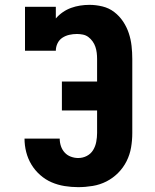

<svg xmlns="http://www.w3.org/2000/svg" viewBox="-20 -763 640 791"><path d="M302 8Q274 8 246 3.5Q218 -1 192.5 -12Q167 -23 145.5 -42Q124 -61 109.5 -85Q95 -109 88 -136.5Q81 -164 81 -192H226Q226 -176 231 -161Q236 -146 246.5 -134.5Q257 -123 272 -117.5Q287 -112 302 -112Q321 -112 337.5 -120.5Q354 -129 363.5 -144.5Q373 -160 376.5 -178.5Q380 -197 380 -215V-308H235V-427H380V-520Q380 -533 378.5 -545.5Q377 -558 373 -570Q369 -582 361.5 -592.5Q354 -603 344 -610.5Q334 -618 321.5 -620.5Q309 -623 297 -623Q281 -623 265.5 -619.5Q250 -616 237 -607.5Q224 -599 217 -584.5Q210 -570 210 -554H83V-735H210V-687Q223 -702 239 -713Q255 -724 273 -730.5Q291 -737 310 -740Q329 -743 349 -743Q375 -743 402 -736.5Q429 -730 450.5 -713.5Q472 -697 487 -674.5Q502 -652 510.5 -626.5Q519 -601 522 -574Q525 -547 525 -520V-215Q525 -185 520 -155.5Q515 -126 501.5 -99Q488 -72 466.5 -50.5Q445 -29 418.5 -15.5Q392 -2 362 3Q332 8 302 8Z"/></svg>

Font: Iosevka Curly Slab HvEx
Style: Regular
Weight: 900
Width: 7
Monospace: yes
Designer: Belleve Invis
Foundry: Belleve Invis
Version: Version 11.1.0; ttfautohint (v1.8.3)